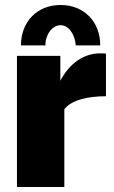

<svg xmlns="http://www.w3.org/2000/svg" viewBox="-20 -750 456 770"><path d="M223 -649C254 -649 280 -615 284 -568H382C382 -663 317 -730 223 -730C129 -730 64 -663 64 -568H162C162 -612 190 -649 223 -649ZM405 -535C402 -536 394 -536 381 -536C317 -536 259 -497 222 -426V-526H48V0H238V-312C267 -349 332 -364 405 -364Z"/></svg>

Font: Raleway Black
Style: Regular
Weight: 900
Designer: Matt McInerney, Pablo Impallari, Rodrigo Fuenzalida
Foundry: Matt McInerney, Pablo Impallari, Rodrigo Fuenzalida
Version: Version 3.000g; ttfautohint (v1.5) -l 8 -r 28 -G 28 -x 14 -D